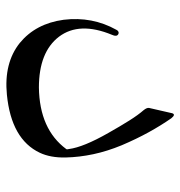

<svg xmlns="http://www.w3.org/2000/svg" viewBox="-1 -507 574 612"><g transform="rotate(90 286.0 -201.0)"><path d="M357 -460Q380 -427 401.5 -388Q423 -349 443 -302Q462 -256 471.5 -211.5Q481 -167 482 -123Q483 -75 467 -41Q424 50 282 64Q181 74 117 23Q55 -28 43 -117Q32 -208 75 -285Q78 -291 83 -292Q85 -293 89 -291Q98 -286 91 -271Q48 -167 97 -102Q146 -38 259 -38Q392 -40 455 -125Q457 -127 455 -134Q449 -180 404 -259Q382 -298 364 -326.5Q346 -355 331 -372Q323 -382 324 -389L341 -463Q345 -475 357 -460Z"/></g></svg>

Font: Amiri
Style: Italic
Weight: 400
Italic angle: 10°
Designer: Khaled Hosny
Version: Version 0.113